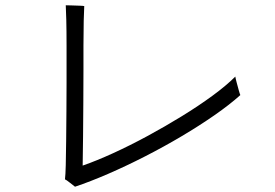

<svg xmlns="http://www.w3.org/2000/svg" viewBox="-20 -736 1040 727"><path d="M264 -29Q260 -32 245.5 -43.5Q231 -55 226 -57Q228 -72 229 -111Q230 -150 230.5 -203Q231 -256 231.5 -313Q232 -370 232 -422Q232 -474 232 -512Q232 -550 232 -563Q232 -619 231 -660.5Q230 -702 229 -716Q235 -716 250 -715.5Q265 -715 280 -714.5Q295 -714 299 -713Q298 -699 297 -657.5Q296 -616 296 -563Q296 -529 296 -471.5Q296 -414 295.5 -348Q295 -282 294.5 -218.5Q294 -155 293 -109Q345 -127 408.5 -156Q472 -185 538.5 -221Q605 -257 668.5 -296Q732 -335 784.5 -373.5Q837 -412 871 -446Q872 -439 876 -424Q880 -409 884 -394.5Q888 -380 890 -376Q850 -340 792.5 -300Q735 -260 667.5 -220Q600 -180 528.5 -143.5Q457 -107 389 -77.5Q321 -48 264 -29Z"/></svg>

Font: Zen Kaku Gothic Antique
Style: Regular
Weight: 400
Designer: Yoshimichi Ohira
Foundry: Positype
Version: Version 1.001